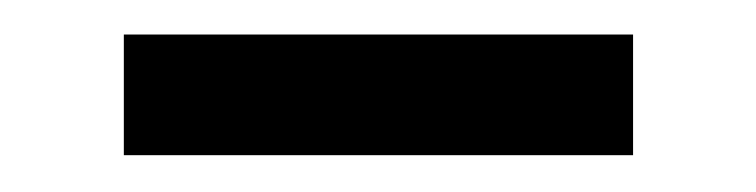

<svg xmlns="http://www.w3.org/2000/svg" viewBox="-20 -319 429 109"><path d="M339.4 -230.9H50.3V-299.4H339.4Z"/></svg>

Font: t
Style: Regular
Weight: 400
Designer: Takis Katsoulidis and George D. Matthiopoulos
Foundry: Takis Katsoulidis and George D. Matthiopoulos
Version: Version 1.0 ; ttfautohint (v1.8.1)